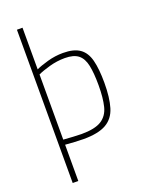

<svg xmlns="http://www.w3.org/2000/svg" viewBox="-174 -815 864 1130"><g transform="rotate(-20 257.5 -250.0)"><path d="M79 230V-730H114V-469Q141 -482 189 -495.5Q237 -509 286 -509Q354 -509 391 -483Q428 -457 442 -402Q456 -347 456 -261Q456 -168 438 -108Q420 -48 370.5 -19.5Q321 9 228 9Q206 9 171.5 7Q137 5 114 3V230ZM227 -23Q311 -23 352 -49Q393 -75 406 -127.5Q419 -180 419 -259Q419 -334 409 -382.5Q399 -431 370.5 -454Q342 -477 286 -477Q237 -477 189 -463.5Q141 -450 114 -437V-29Q140 -27 174 -25Q208 -23 227 -23Z"/></g></svg>

Font: TitilliumWeb ExtraLight
Style: Regular
Weight: 400
Designer: Mohamed Gaber, Accademia di Belle Arti di Urbino and others
Foundry: Kief Type Foundry, Accademia di Belle Arti di Urbino and others
Version: Version 3.000; ttfautohint (v1.8.2)